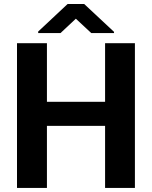

<svg xmlns="http://www.w3.org/2000/svg" viewBox="-20 -923 747 943"><path d="M536.1 -422.9V-304.7H168.5V-422.9ZM210.5 -710.9V0H63.5V-710.9ZM642.6 -710.9V0H496.1V-710.9ZM393.6 -903.3 540 -766.6V-760.7H428.2L352.5 -831.1L277.3 -760.7H167.5V-768.1L312 -903.3Z"/></svg>

Font: RobotoDEMO
Style: Regular
Weight: 400
Designer: Christian Robertson
Foundry: Google
Version: Version 2.136